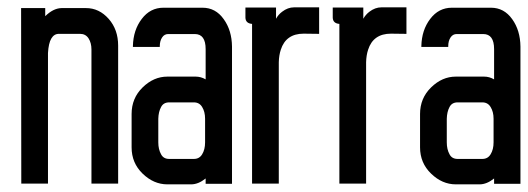

<svg xmlns="http://www.w3.org/2000/svg" viewBox="-20 -493 1416 515"><path d="M194.7 -402.2H137.8Q125 -402.2 117.6 -389.6Q110.2 -377 108.7 -350.8V-3V-0.5H106.2H39.5H37.1V-3L36.6 -468.9V-471.3H39H98.8H101.3V-468.9V-449.6Q123 -470.8 144.8 -471.3H211Q246 -471.3 271.7 -442.2Q296.9 -413.5 296.9 -370.6V-3V-0.5H294.5H227.8H225.3V-3V-360.2Q225.3 -378 217.4 -390.3Q209.5 -402.2 194.7 -402.2Z M531.6 -280.1V-361.2Q531.6 -401.7 502.5 -401.7H431.3Q420.9 -401.7 415 -392.8Q408.6 -383.4 408.6 -369.1V-367.1H406.1H338.9H336.5V-369.6Q337.5 -412.5 360.2 -442.2Q382.9 -472.3 418.5 -472.3H523.2Q558.3 -472.3 580 -441.7Q601.8 -411.6 602.3 -368.1V-2.5V0H599.8H534.1H531.6V-2.5V-14.3Q511.9 1.5 492.6 1.5H428.9Q392.3 1.5 362.6 -27.2Q333 -55.8 333 -97.8V-187.3Q333 -229.7 362.6 -258.6Q392.3 -287.5 428.9 -287.5H504.9Q518.8 -287.5 531.6 -280.1ZM522.2 -79.1Q530.1 -91.9 530.1 -111.2V-174.4Q530.1 -193.2 522.2 -206Q514.8 -218.4 500 -218.4H433.8Q418.5 -218.4 412.1 -206Q405.1 -193.2 404.6 -174.4V-111.2Q404.6 -92.4 412.1 -79.1Q418.5 -66.7 433.8 -66.7H500Q514.8 -66.7 522.2 -79.1Z M836 -402.2H833.5L794.5 -402.7Q747 -402.7 733.2 -359.7Q728.3 -344.9 727.8 -326.1V-3V-0.5H725.3H658.6H656.1V-3V-428.9Q638.8 -430.3 638.3 -445.7V-470.4V-472.8H640.8H717.9H720.4V-470.4V-442.7Q726.3 -453.6 736.7 -461.5Q752 -473.3 768.8 -473.3H833.5H836V-470.8V-404.6Z M1070.2 -402.2H1067.7L1028.7 -402.7Q981.2 -402.7 967.4 -359.7Q962.5 -344.9 962 -326.1V-3V-0.5H959.5H892.8H890.3V-3V-428.9Q873 -430.3 872.5 -445.7V-470.4V-472.8H875H952.1H954.5V-470.4V-442.7Q960.5 -453.6 970.8 -461.5Q986.2 -473.3 1003 -473.3H1067.7H1070.2V-470.8V-404.6Z M1305.3 -280.1V-361.2Q1305.3 -401.7 1276.2 -401.7H1205Q1194.7 -401.7 1188.7 -392.8Q1182.3 -383.4 1182.3 -369.1V-367.1H1179.8H1112.6H1110.2V-369.6Q1111.2 -412.5 1133.9 -442.2Q1156.6 -472.3 1192.2 -472.3H1296.9Q1332 -472.3 1353.8 -441.7Q1375.5 -411.6 1376 -368.1V-2.5V0H1373.5H1307.8H1305.3V-2.5V-14.3Q1285.6 1.5 1266.3 1.5H1202.6Q1166 1.5 1136.4 -27.2Q1106.7 -55.8 1106.7 -97.8V-187.3Q1106.7 -229.7 1136.4 -258.6Q1166 -287.5 1202.6 -287.5H1278.7Q1292.5 -287.5 1305.3 -280.1ZM1295.9 -79.1Q1303.9 -91.9 1303.9 -111.2V-174.4Q1303.9 -193.2 1295.9 -206Q1288.5 -218.4 1273.7 -218.4H1207.5Q1192.2 -218.4 1185.8 -206Q1178.9 -193.2 1178.4 -174.4V-111.2Q1178.4 -92.4 1185.8 -79.1Q1192.2 -66.7 1207.5 -66.7H1273.7Q1288.5 -66.7 1295.9 -79.1Z"/></svg>

Font: RIT Uroob
Style: 

Weight: 700
Designer: Hussain K H
Foundry: RIT
Version: 2.1.1